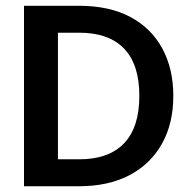

<svg xmlns="http://www.w3.org/2000/svg" viewBox="-20 -648 672 668"><path d="M464.8 -314.5Q464.8 -205.1 411.6 -149.4Q358.4 -93.8 255.9 -93.8H181.6V-534.2H255.9Q358.4 -534.2 411.6 -479Q464.8 -423.8 464.8 -314.5ZM583 -314.5Q583 -408.2 544.9 -479Q506.8 -549.8 433.6 -588.9Q360.4 -627.9 254.9 -627.9H63.5V0H254.9Q356.4 0 429.7 -38.1Q502.9 -76.2 543 -147Q583 -217.8 583 -314.5Z"/></svg>

Font: Namkio Khamti
Style: Bold
Weight: 700
Designer: Debbi Hosken
Foundry: SIL International
Version: Version 3.917